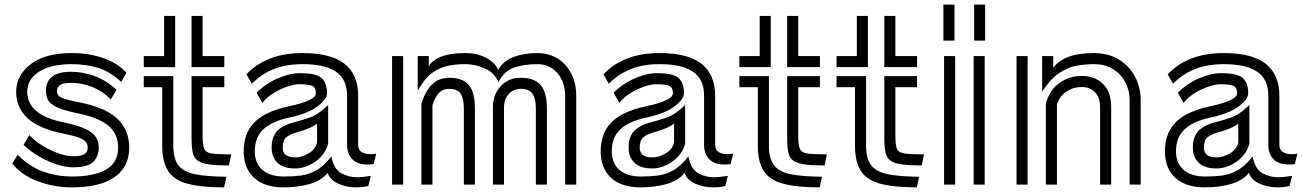

<svg xmlns="http://www.w3.org/2000/svg" viewBox="-20 -800 5643 832"><path d="M505 -445Q456 -491 403 -506.5Q350 -522 291 -522Q201 -522 149.5 -489.5Q98 -457 98 -402Q98 -301 259 -269Q322 -256 354 -239.5Q386 -223 397 -203.5Q408 -184 408 -160Q408 -124 385 -99.5Q362 -75 298 -75Q249 -75 189.5 -101.5Q130 -128 82 -172L107 -215Q132 -188 166 -167.5Q200 -147 235 -135Q270 -123 298 -123Q331 -123 345.5 -132Q360 -141 360 -160Q360 -184 337.5 -196.5Q315 -209 250 -222Q144 -244 97 -290Q50 -336 50 -402Q50 -473 112.5 -521.5Q175 -570 291 -570Q368 -570 431 -547Q494 -524 528 -484ZM460 -369Q427 -404 381.5 -422.5Q336 -441 288 -441Q254 -441 240.5 -432Q227 -423 227 -406Q227 -394 233.5 -386Q240 -378 260.5 -371.5Q281 -365 321 -357Q436 -335 488 -286Q540 -237 540 -160Q540 -77 476.5 -32.5Q413 12 291 12Q217 12 146.5 -13.5Q76 -39 33 -91L56 -129Q113 -74 172 -54.5Q231 -35 291 -35Q386 -35 439 -65Q492 -95 492 -160Q492 -221 448 -256.5Q404 -292 312 -310Q249 -323 221 -338Q193 -353 186 -370.5Q179 -388 179 -406Q179 -428 188 -446.5Q197 -465 220.5 -477Q244 -489 288 -489Q337 -489 388 -471Q439 -453 485 -411Z M810 -731H858V-557H952V-509H810ZM603 -557H691V-731H739V-509H603ZM972 -83Q918 -83 885.5 -87.5Q853 -92 836.5 -104Q820 -116 815 -140.5Q810 -165 810 -206V-470H952V-422H858V-206Q858 -170 865.5 -154Q873 -138 899.5 -134.5Q926 -131 982 -131ZM951 12Q853 12 794 -3.5Q735 -19 709 -58.5Q683 -98 683 -168V-422H603V-470H731V-168Q731 -113 753 -84Q775 -55 825.5 -45Q876 -35 961 -34Z M1599 -89Q1592 -88 1585.5 -87.5Q1579 -87 1573 -87Q1529 -87 1506.5 -110Q1484 -133 1484 -173V-385Q1484 -457 1435.5 -489.5Q1387 -522 1292 -522Q1222 -522 1168.5 -501.5Q1115 -481 1071 -437L1048 -478Q1089 -522 1149.5 -546Q1210 -570 1292 -570Q1414 -570 1473 -523.5Q1532 -477 1532 -385V-173Q1532 -151 1546.5 -141.5Q1561 -132 1583 -132Q1590 -132 1596.5 -132.5Q1603 -133 1610 -134ZM1576 6Q1551 12 1525 12Q1481 12 1445 -4.5Q1409 -21 1400 -51Q1373 -17 1321.5 -2.5Q1270 12 1211 12Q1126 12 1081.5 -29Q1037 -70 1036 -141V-144Q1036 -223 1082.5 -270Q1129 -317 1230 -339Q1284 -350 1316.5 -364.5Q1349 -379 1349 -396Q1349 -420 1333.5 -427.5Q1318 -435 1277 -435Q1255 -435 1224 -424.5Q1193 -414 1164 -396Q1135 -378 1117 -354L1092 -398Q1133 -439 1185 -461Q1237 -483 1277 -483Q1351 -483 1374 -461.5Q1397 -440 1397 -396Q1397 -371 1357 -340Q1317 -309 1240 -292Q1161 -276 1122.5 -241Q1084 -206 1084 -144V-142Q1085 -91 1118 -63Q1151 -35 1211 -35Q1250 -35 1284.5 -39.5Q1319 -44 1351.5 -62.5Q1384 -81 1416 -122Q1427 -67 1458.5 -49.5Q1490 -32 1526 -32Q1542 -32 1557.5 -34Q1573 -36 1587 -38ZM1402 -178Q1394 -145 1370.5 -120.5Q1347 -96 1317.5 -83Q1288 -70 1260 -70Q1207 -70 1182 -95Q1157 -120 1157 -160Q1157 -210 1183.5 -235Q1210 -260 1261 -272Q1285 -278 1322 -290.5Q1359 -303 1402 -345ZM1354 -265Q1330 -244 1274 -229Q1237 -219 1221 -205.5Q1205 -192 1205 -160Q1205 -118 1260 -118Q1288 -118 1317.5 -135.5Q1347 -153 1354 -182Z M2429 -385Q2429 -444 2395.5 -483Q2362 -522 2309 -522Q2252 -522 2208.5 -507.5Q2165 -493 2140 -444Q2121 -487 2078.5 -504.5Q2036 -522 1996 -522Q1958 -522 1922 -515Q1886 -508 1853 -484Q1820 -460 1790 -407V-557H1838V-513Q1872 -570 1996 -570Q2048 -570 2086.5 -549.5Q2125 -529 2139 -497Q2159 -535 2204 -552.5Q2249 -570 2309 -570Q2358 -570 2396 -546.5Q2434 -523 2455.5 -481Q2477 -439 2477 -385V0H2429ZM1679 -557H1727V0H1679ZM2302 -330Q2302 -374 2287 -394.5Q2272 -415 2238 -415Q2203 -415 2183.5 -391.5Q2164 -368 2164 -336V0H2116V-338Q2116 -389 2149 -426Q2182 -463 2238 -463Q2294 -463 2322 -432Q2350 -401 2350 -330V0H2302ZM1990 -330Q1990 -373 1976 -394Q1962 -415 1928 -415Q1897 -415 1880 -395Q1863 -375 1854 -344V0H1806V-350Q1822 -403 1851 -433Q1880 -463 1928 -463Q1984 -463 2011 -432Q2038 -401 2038 -330V0H1990Z M3146 -89Q3139 -88 3132.5 -87.5Q3126 -87 3120 -87Q3076 -87 3053.5 -110Q3031 -133 3031 -173V-385Q3031 -457 2982.5 -489.5Q2934 -522 2839 -522Q2769 -522 2715.5 -501.5Q2662 -481 2618 -437L2595 -478Q2636 -522 2696.5 -546Q2757 -570 2839 -570Q2961 -570 3020 -523.5Q3079 -477 3079 -385V-173Q3079 -151 3093.5 -141.5Q3108 -132 3130 -132Q3137 -132 3143.5 -132.5Q3150 -133 3157 -134ZM3123 6Q3098 12 3072 12Q3028 12 2992 -4.5Q2956 -21 2947 -51Q2920 -17 2868.5 -2.5Q2817 12 2758 12Q2673 12 2628.5 -29Q2584 -70 2583 -141V-144Q2583 -223 2629.5 -270Q2676 -317 2777 -339Q2831 -350 2863.5 -364.5Q2896 -379 2896 -396Q2896 -420 2880.5 -427.5Q2865 -435 2824 -435Q2802 -435 2771 -424.5Q2740 -414 2711 -396Q2682 -378 2664 -354L2639 -398Q2680 -439 2732 -461Q2784 -483 2824 -483Q2898 -483 2921 -461.5Q2944 -440 2944 -396Q2944 -371 2904 -340Q2864 -309 2787 -292Q2708 -276 2669.5 -241Q2631 -206 2631 -144V-142Q2632 -91 2665 -63Q2698 -35 2758 -35Q2797 -35 2831.5 -39.5Q2866 -44 2898.5 -62.5Q2931 -81 2963 -122Q2974 -67 3005.5 -49.5Q3037 -32 3073 -32Q3089 -32 3104.5 -34Q3120 -36 3134 -38ZM2949 -178Q2941 -145 2917.5 -120.5Q2894 -96 2864.5 -83Q2835 -70 2807 -70Q2754 -70 2729 -95Q2704 -120 2704 -160Q2704 -210 2730.5 -235Q2757 -260 2808 -272Q2832 -278 2869 -290.5Q2906 -303 2949 -345ZM2901 -265Q2877 -244 2821 -229Q2784 -219 2768 -205.5Q2752 -192 2752 -160Q2752 -118 2807 -118Q2835 -118 2864.5 -135.5Q2894 -153 2901 -182Z M3391 -731H3439V-557H3533V-509H3391ZM3184 -557H3272V-731H3320V-509H3184ZM3553 -83Q3499 -83 3466.5 -87.5Q3434 -92 3417.5 -104Q3401 -116 3396 -140.5Q3391 -165 3391 -206V-470H3533V-422H3439V-206Q3439 -170 3446.5 -154Q3454 -138 3480.5 -134.5Q3507 -131 3563 -131ZM3532 12Q3434 12 3375 -3.5Q3316 -19 3290 -58.5Q3264 -98 3264 -168V-422H3184V-470H3312V-168Q3312 -113 3334 -84Q3356 -55 3406.5 -45Q3457 -35 3542 -34Z M3812 -731H3860V-557H3954V-509H3812ZM3605 -557H3693V-731H3741V-509H3605ZM3974 -83Q3920 -83 3887.5 -87.5Q3855 -92 3838.5 -104Q3822 -116 3817 -140.5Q3812 -165 3812 -206V-470H3954V-422H3860V-206Q3860 -170 3867.5 -154Q3875 -138 3901.5 -134.5Q3928 -131 3984 -131ZM3953 12Q3855 12 3796 -3.5Q3737 -19 3711 -58.5Q3685 -98 3685 -168V-422H3605V-470H3733V-168Q3733 -113 3755 -84Q3777 -55 3827.5 -45Q3878 -35 3963 -34Z M4201 -780H4249V-624H4201ZM4068 -780H4116V-624H4068ZM4199 -557H4247V0H4199ZM4071 -557H4119V0H4071Z M4875 -366Q4875 -409 4856 -444.5Q4837 -480 4802.5 -501Q4768 -522 4720 -522Q4682 -522 4644 -515Q4606 -508 4569 -483Q4532 -458 4496 -403V-557H4544V-506Q4565 -536 4608.5 -553Q4652 -570 4720 -570Q4782 -570 4827.5 -542.5Q4873 -515 4898 -468.5Q4923 -422 4923 -366V0H4875ZM4385 -557H4433V0H4385ZM4747 -336Q4747 -378 4725 -400.5Q4703 -423 4668 -423Q4631 -423 4601 -403Q4571 -383 4560 -346V0H4512V-352Q4529 -411 4571.5 -441Q4614 -471 4668 -471Q4724 -471 4759.5 -436.5Q4795 -402 4795 -336V0H4747Z M5591 -89Q5584 -88 5577.5 -87.5Q5571 -87 5565 -87Q5521 -87 5498.5 -110Q5476 -133 5476 -173V-385Q5476 -457 5427.5 -489.5Q5379 -522 5284 -522Q5214 -522 5160.5 -501.5Q5107 -481 5063 -437L5040 -478Q5081 -522 5141.5 -546Q5202 -570 5284 -570Q5406 -570 5465 -523.5Q5524 -477 5524 -385V-173Q5524 -151 5538.5 -141.5Q5553 -132 5575 -132Q5582 -132 5588.5 -132.5Q5595 -133 5602 -134ZM5568 6Q5543 12 5517 12Q5473 12 5437 -4.5Q5401 -21 5392 -51Q5365 -17 5313.5 -2.5Q5262 12 5203 12Q5118 12 5073.5 -29Q5029 -70 5028 -141V-144Q5028 -223 5074.5 -270Q5121 -317 5222 -339Q5276 -350 5308.5 -364.5Q5341 -379 5341 -396Q5341 -420 5325.5 -427.5Q5310 -435 5269 -435Q5247 -435 5216 -424.5Q5185 -414 5156 -396Q5127 -378 5109 -354L5084 -398Q5125 -439 5177 -461Q5229 -483 5269 -483Q5343 -483 5366 -461.5Q5389 -440 5389 -396Q5389 -371 5349 -340Q5309 -309 5232 -292Q5153 -276 5114.5 -241Q5076 -206 5076 -144V-142Q5077 -91 5110 -63Q5143 -35 5203 -35Q5242 -35 5276.5 -39.5Q5311 -44 5343.5 -62.5Q5376 -81 5408 -122Q5419 -67 5450.5 -49.5Q5482 -32 5518 -32Q5534 -32 5549.5 -34Q5565 -36 5579 -38ZM5394 -178Q5386 -145 5362.5 -120.5Q5339 -96 5309.5 -83Q5280 -70 5252 -70Q5199 -70 5174 -95Q5149 -120 5149 -160Q5149 -210 5175.5 -235Q5202 -260 5253 -272Q5277 -278 5314 -290.5Q5351 -303 5394 -345ZM5346 -265Q5322 -244 5266 -229Q5229 -219 5213 -205.5Q5197 -192 5197 -160Q5197 -118 5252 -118Q5280 -118 5309.5 -135.5Q5339 -153 5346 -182Z"/></svg>

Font: Train One
Style: Regular
Weight: 400
Designer: Fontworks Inc.
Foundry: Fontworks Inc.
Version: Version 1.100